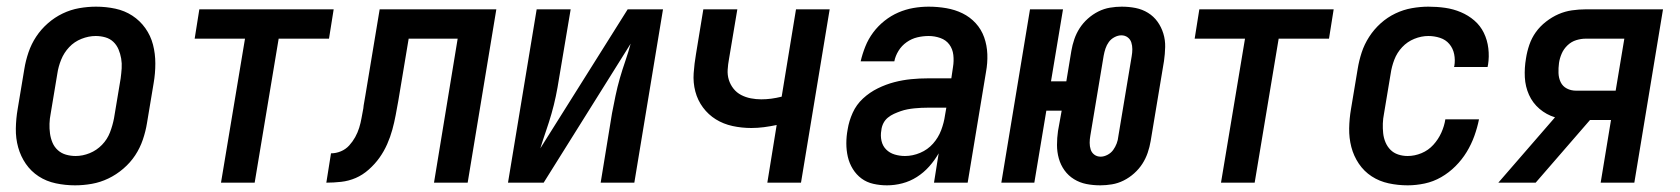

<svg xmlns="http://www.w3.org/2000/svg" viewBox="-20 -548 5040 576"><path d="M205 8Q176 8 147.5 2Q119 -4 96 -19Q73 -34 57.5 -56.5Q42 -79 34.5 -106Q27 -133 27.5 -162.5Q28 -192 33 -221L53 -341Q57 -366 65.5 -391Q74 -416 88.5 -438Q103 -460 123.5 -478Q144 -496 168 -507.5Q192 -519 217.5 -523.5Q243 -528 268 -528Q298 -528 326 -522Q354 -516 377 -501Q400 -486 416 -463.5Q432 -441 439 -414Q446 -387 446 -357.5Q446 -328 441 -299L421 -179Q417 -154 408.5 -129Q400 -104 385.5 -82Q371 -60 350 -42Q329 -24 305 -12.5Q281 -1 255.5 3.5Q230 8 205 8ZM207 -80Q228 -80 249 -88.5Q270 -97 286 -113.5Q302 -130 310 -151Q318 -172 322 -193L342 -313Q344 -328 345 -343Q346 -358 343.5 -372.5Q341 -387 335.5 -400Q330 -413 320 -422.5Q310 -432 296 -436Q282 -440 267 -440Q246 -440 224.5 -431.5Q203 -423 187.5 -406.5Q172 -390 163.5 -369Q155 -348 152 -327L132 -207Q129 -192 128.5 -177Q128 -162 130 -147.5Q132 -133 137.5 -120Q143 -107 153.5 -97.5Q164 -88 178 -84Q192 -80 207 -80Z M643 0 715 -432H564L578 -520H981L967 -432H816L744 0Z M959 0 973 -88Q988 -88 1002.5 -94Q1017 -100 1027.5 -111.5Q1038 -123 1045.5 -136.5Q1053 -150 1057.5 -164.5Q1062 -179 1064.5 -193.5Q1067 -208 1070 -223Q1070 -225 1070.5 -227.5Q1071 -230 1071 -232Q1072 -239 1073.5 -246.5Q1075 -254 1076 -261L1119 -520H1469L1383 0H1282L1353 -432H1206L1175 -246Q1171 -224 1167 -202.5Q1163 -181 1157 -159Q1151 -137 1141.5 -115.5Q1132 -94 1118.5 -75Q1105 -56 1086.5 -39.5Q1068 -23 1047 -14Q1026 -5 1003.5 -2.5Q981 0 959 0Z M1504 0 1590 -520H1692L1657 -312Q1653 -286 1647.5 -259.5Q1642 -233 1634.5 -207Q1627 -181 1618 -155Q1609 -129 1601 -103L1863 -520H1969L1883 0H1782L1816 -208Q1821 -234 1826.5 -260.5Q1832 -287 1839.5 -313Q1847 -339 1856 -365Q1865 -391 1872 -417L1611 0Z M2282 0 2310 -173Q2291 -169 2272 -166.5Q2253 -164 2234 -164Q2205 -164 2177.5 -170Q2150 -176 2127.5 -190Q2105 -204 2089 -225.5Q2073 -247 2066 -273.5Q2059 -300 2061 -328.5Q2063 -357 2068 -386L2090 -520H2192L2167 -371Q2164 -355 2163 -339Q2162 -323 2166.5 -308.5Q2171 -294 2180.5 -282Q2190 -270 2203.5 -263Q2217 -256 2232.5 -253Q2248 -250 2264 -250Q2279 -250 2294 -252Q2309 -254 2325 -258L2368 -520H2469L2383 0Z M2641 8Q2620 8 2600 3.5Q2580 -1 2564.5 -12.5Q2549 -24 2538.5 -41Q2528 -58 2523.5 -77.5Q2519 -97 2519 -118Q2519 -139 2523 -160Q2527 -185 2538 -209.5Q2549 -234 2569 -252.5Q2589 -271 2613.5 -283Q2638 -295 2663 -301.5Q2688 -308 2713.5 -310.5Q2739 -313 2765 -313H2834L2839 -347Q2842 -365 2840 -383Q2838 -401 2828 -414.5Q2818 -428 2801 -434Q2784 -440 2766 -440Q2749 -440 2732 -436Q2715 -432 2700 -421.5Q2685 -411 2675.5 -395.5Q2666 -380 2663 -364H2562Q2567 -386 2576 -408.5Q2585 -431 2599.5 -450.5Q2614 -470 2633.5 -485.5Q2653 -501 2675 -510.5Q2697 -520 2720 -524Q2743 -528 2766 -528Q2793 -528 2819 -523.5Q2845 -519 2867.5 -508Q2890 -497 2907 -478.5Q2924 -460 2932.5 -436Q2941 -412 2942 -385.5Q2943 -359 2938 -332L2883 0H2782L2796 -88Q2784 -67 2767.5 -48.5Q2751 -30 2730.5 -17Q2710 -4 2687 2Q2664 8 2641 8ZM2695 -80Q2718 -80 2740.5 -89.5Q2763 -99 2779 -117Q2795 -135 2803.5 -157.5Q2812 -180 2815 -202L2819 -225H2765Q2754 -225 2744 -224.5Q2734 -224 2723.5 -223Q2713 -222 2702.5 -220Q2692 -218 2682 -214.5Q2672 -211 2662 -206.5Q2652 -202 2643.5 -195Q2635 -188 2630 -178Q2625 -168 2624 -157Q2621 -141 2624.5 -125.5Q2628 -110 2638.5 -99.5Q2649 -89 2664 -84.5Q2679 -80 2695 -80Z M3281 8Q3259 8 3239 4Q3219 0 3202 -10.5Q3185 -21 3173.5 -37Q3162 -53 3156.5 -72.5Q3151 -92 3151 -113Q3151 -134 3154 -155L3165 -216H3119L3083 0H2984L3070 -520H3169L3133 -304H3179L3194 -395Q3197 -413 3203 -430.5Q3209 -448 3219 -463.5Q3229 -479 3243.5 -492Q3258 -505 3275 -513.5Q3292 -522 3310 -525Q3328 -528 3345 -528Q3367 -528 3387 -524Q3407 -520 3424 -509.5Q3441 -499 3452.5 -483Q3464 -467 3470 -447.5Q3476 -428 3475.5 -407Q3475 -386 3472 -365L3432 -125Q3429 -107 3423 -89.5Q3417 -72 3407 -56.5Q3397 -41 3382.5 -28Q3368 -15 3351 -6.5Q3334 2 3316 5Q3298 8 3281 8ZM3282 -78Q3292 -78 3302.5 -83.5Q3313 -89 3319.5 -98Q3326 -107 3330 -117.5Q3334 -128 3335 -139L3375 -379Q3377 -390 3377 -400.5Q3377 -411 3374 -420.5Q3371 -430 3363 -436Q3355 -442 3344 -442Q3334 -442 3323.5 -436.5Q3313 -431 3306.5 -422Q3300 -413 3296.5 -402.5Q3293 -392 3291 -381L3251 -141Q3249 -130 3249 -119.5Q3249 -109 3252 -99.5Q3255 -90 3263 -84Q3271 -78 3282 -78Z M3643 0 3715 -432H3564L3578 -520H3981L3967 -432H3816L3744 0Z M4203 8Q4174 8 4146 2Q4118 -4 4095 -19Q4072 -34 4056.5 -57Q4041 -80 4034 -107Q4027 -134 4027.5 -163Q4028 -192 4033 -221L4053 -341Q4057 -366 4065 -390.5Q4073 -415 4087.5 -437.5Q4102 -460 4122 -478Q4142 -496 4166 -507.5Q4190 -519 4215.5 -523.5Q4241 -528 4265 -528Q4291 -528 4315.5 -524.5Q4340 -521 4362.5 -511.5Q4385 -502 4403 -486.5Q4421 -471 4431.5 -449.5Q4442 -428 4445 -403Q4448 -378 4444 -353Q4443 -351 4443 -349.5Q4443 -348 4443 -347H4342Q4342 -348 4342.5 -348.5Q4343 -349 4343 -350Q4346 -368 4342.5 -385.5Q4339 -403 4328 -416Q4317 -429 4300 -434.5Q4283 -440 4265 -440Q4244 -440 4223 -431.5Q4202 -423 4186.5 -406.5Q4171 -390 4163 -369Q4155 -348 4152 -327L4132 -207Q4129 -192 4128.5 -177.5Q4128 -163 4129.5 -148.5Q4131 -134 4136.5 -121Q4142 -108 4151.5 -98.5Q4161 -89 4174.5 -84.5Q4188 -80 4203 -80Q4224 -80 4244.5 -88.5Q4265 -97 4280 -113.5Q4295 -130 4304 -150Q4313 -170 4316 -190H4417Q4412 -165 4403 -140Q4394 -115 4380 -92Q4366 -69 4346.5 -49.5Q4327 -30 4303.5 -16.5Q4280 -3 4254 2.5Q4228 8 4203 8Z M4475 0 4645 -196Q4619 -204 4598.5 -221.5Q4578 -239 4567 -263.5Q4556 -288 4554.5 -316Q4553 -344 4558 -373Q4561 -393 4568 -413.5Q4575 -434 4587.5 -451.5Q4600 -469 4618 -483Q4636 -497 4655.5 -505.5Q4675 -514 4696 -517Q4717 -520 4737 -520H4969L4883 0H4782L4813 -188H4750L4587 0ZM4708 -276H4827L4853 -432H4737Q4723 -432 4708.5 -427.5Q4694 -423 4682.5 -412Q4671 -401 4665 -387Q4659 -373 4657 -359Q4655 -344 4655.5 -329Q4656 -314 4662 -301.5Q4668 -289 4680.5 -282.5Q4693 -276 4708 -276Z"/></svg>

Font: Iosevka SS04 Semibold Oblique
Style: Regular
Weight: 600
Italic angle: -9°
Monospace: yes
Designer: Belleve Invis
Foundry: Belleve Invis
Version: Version 19.0.0; ttfautohint (v1.8.4)